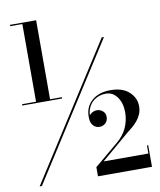

<svg xmlns="http://www.w3.org/2000/svg" viewBox="-97 -882 881 1059"><g transform="rotate(-10 344.0 -352.5)"><path d="M38.5 100 518.5 -650H531L51 100ZM22 -356V-363.5H244.5V-356ZM365 101V49.5L500 -63.5Q537.5 -95 555.8 -135.2Q574 -175.5 574 -222Q574 -272 549.8 -306.2Q525.5 -340.5 486.5 -340.5Q455.5 -340.5 430 -326Q404.5 -311.5 390.8 -284.2Q377 -257 379.5 -220H372.5Q372.5 -235 388.2 -247Q404 -259 422.5 -259Q440 -259 454.5 -246.8Q469 -234.5 469 -214.5Q469 -192.5 455 -179.2Q441 -166 421 -166Q401 -166 387 -181Q373 -196 372 -220Q367.5 -280.5 406.8 -317.8Q446 -355 515 -355Q582 -355 618.8 -321.2Q655.5 -287.5 655.5 -241Q655.5 -216.5 647.2 -197Q639 -177.5 625.8 -161.5Q612.5 -145.5 596.8 -132.2Q581 -119 565.5 -107L410 25.5H660.5V-19.5H667.5V101ZM100 -358.5V-798.5H32V-806H178.5V-358.5Z"/></g></svg>

Font: Bodoni Moda 18pt SemiBold
Style: Regular
Weight: 600
Designer: Owen Earl
Foundry: indestructible type
Version: Version 2.005